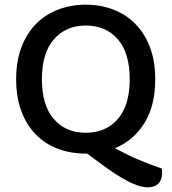

<svg xmlns="http://www.w3.org/2000/svg" viewBox="-20 -642 734 820"><path d="M643 -304Q643 -189 596 -115Q549 -41 471 -9Q503 8 529.5 21Q556 34 580 43.5Q604 53 626 61.5Q648 70 671 78Q672 85 672 89.5Q672 94 672 98Q672 127 656 142.5Q640 158 611 158Q575 158 524 131Q473 104 412 58L352 14H346Q282 14 227.5 -6.5Q173 -27 133.5 -67Q94 -107 71.5 -166.5Q49 -226 49 -304Q49 -382 72 -441.5Q95 -501 135 -541Q175 -581 229.5 -601.5Q284 -622 346 -622Q409 -622 463 -601.5Q517 -581 557 -541Q597 -501 620 -441.5Q643 -382 643 -304ZM534 -304Q534 -416 483 -474.5Q432 -533 346 -533Q262 -533 210.5 -474.5Q159 -416 159 -304Q159 -192 210 -133.5Q261 -75 346 -75Q432 -75 483 -133.5Q534 -192 534 -304Z"/></svg>

Font: Baloo Chettan 2 Medium
Style: Regular
Weight: 500
Designer: Maithili Shingre, Unnati Kotecha and Ek Type
Foundry: Ek Type
Version: Version 1.640;hotconv 1.0.111;makeotfexe 2.5.65597; ttfautoh